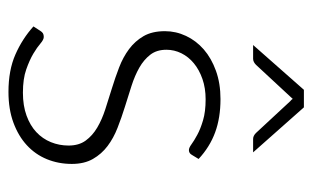

<svg xmlns="http://www.w3.org/2000/svg" viewBox="-166 -582 756 465"><g transform="rotate(90 212.5 -350.0)"><path d="M44.5 0ZM355.5 -436Q351.5 -429 344 -429Q338.5 -429 330 -435.2Q321.5 -441.5 307.2 -449.2Q293 -457 272 -463.2Q251 -469.5 221 -469.5Q194 -469.5 171.8 -461.8Q149.5 -454 133.8 -441Q118 -428 109.5 -410.8Q101 -393.5 101 -374.5Q101 -351 113 -335.5Q125 -320 144.2 -309Q163.5 -298 188.5 -290Q213.5 -282 239.2 -274Q265 -266 290 -256.2Q315 -246.5 334.2 -232Q353.5 -217.5 365.5 -196.5Q377.5 -175.5 377.5 -145.5Q377.5 -113 366 -85Q354.5 -57 332.2 -36.5Q310 -16 277.5 -4Q245 8 203 8Q150.5 8 112.5 -8.8Q74.5 -25.5 44.5 -52.5L55.5 -69.5Q58 -73.5 61.2 -75.5Q64.5 -77.5 70 -77.5Q76.5 -77.5 85.8 -69.5Q95 -61.5 110.5 -52.2Q126 -43 148.8 -35Q171.5 -27 205 -27Q236.5 -27 260.5 -35.8Q284.5 -44.5 300.5 -59.5Q316.5 -74.5 324.8 -94.8Q333 -115 333 -137.5Q333 -162.5 321 -179Q309 -195.5 289.5 -207Q270 -218.5 245.2 -226.5Q220.5 -234.5 194.5 -242.5Q168.5 -250.5 143.8 -260Q119 -269.5 99.5 -284Q80 -298.5 68 -319.2Q56 -340 56 -371Q56 -397.5 67.5 -422Q79 -446.5 100.2 -465Q121.5 -483.5 152 -494.5Q182.5 -505.5 220.5 -505.5Q266 -505.5 301.2 -492.5Q336.5 -479.5 365.5 -452.5ZM349.5 -584.5H317Q309.5 -584.5 302.5 -591.5L225.5 -674.5Q222 -677 220 -680.5L214.5 -674.5L137.5 -591.5Q134.5 -588.5 130.8 -586.5Q127 -584.5 123 -584.5H89.5L198 -707.5H240.5Z"/></g></svg>

Font: Lato Light
Style: Regular
Weight: 300
Designer: Lukasz Dziedzic
Foundry: tyPoland Lukasz Dziedzic
Version: Version 2.007; 2014-02-27